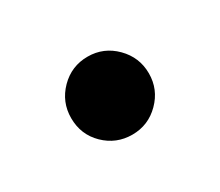

<svg xmlns="http://www.w3.org/2000/svg" viewBox="-48 -259 405 353"><g transform="rotate(-30 154.5 -83.0)"><path d="M71.8 -83.1Q71.8 -47.9 96.1 -24.2Q120.4 -0.5 154.4 -0.5Q188.5 -0.5 212.6 -24.8Q236.8 -49.1 236.8 -83.1Q236.8 -117.2 212.6 -141.6Q188.4 -166 154.3 -166Q120.1 -166 95.9 -141.6Q71.8 -117.1 71.8 -83.1Z"/></g></svg>

Font: Vazir Variable Regular
Style: Regular
Weight: 400
Designer: Saber Rastikerdar
Foundry: Saber Rastikerdar
Version: Version 30.1.0